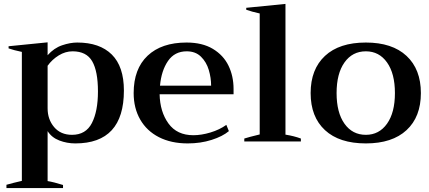

<svg xmlns="http://www.w3.org/2000/svg" viewBox="-20 -725 2201 984"><path d="M13 222Q48 212 92 202V-459Q49 -468 24 -477V-488L224 -508V-442Q257 -479 298.5 -493Q340 -507 376 -507Q491 -507 553 -445.5Q615 -384 615 -261Q615 10 366 10Q323 10 284 -5Q245 -20 224 -53V203Q255 208 303 223V239H13ZM482 -256Q482 -360 452.5 -411Q423 -462 352 -462Q315 -462 281 -441Q247 -420 224 -388V-170Q224 -113 257.5 -73.5Q291 -34 349 -34Q420 -34 451 -94.5Q482 -155 482 -256Z M1177 -242H798Q800 -152 843.5 -92Q887 -32 971 -32Q1012 -32 1058.5 -46Q1105 -60 1140 -85L1153 -53Q1121 -26 1064.5 -8Q1008 10 942 10Q857 10 794.5 -22Q732 -54 698.5 -112.5Q665 -171 665 -248Q665 -372 736.5 -439.5Q808 -507 936 -507Q1017 -507 1071 -474.5Q1125 -442 1151 -388.5Q1177 -335 1177 -269ZM1062 -286Q1062 -326 1050 -366.5Q1038 -407 1010 -434.5Q982 -462 937 -462Q875 -462 841 -412.5Q807 -363 800 -286Z M1232 -15Q1253 -22 1311 -36V-656Q1270 -665 1242 -675V-685L1443 -705V-35Q1487 -28 1522 -15V0H1232Z M1572 -248Q1572 -370 1645.5 -438.5Q1719 -507 1855 -507Q1990 -507 2063.5 -438.5Q2137 -370 2137 -248Q2137 -126 2063.5 -58Q1990 10 1855 10Q1719 10 1645.5 -58Q1572 -126 1572 -248ZM2004 -248Q2004 -348 1963.5 -405Q1923 -462 1855 -462Q1786 -462 1745.5 -405Q1705 -348 1705 -248Q1705 -148 1745.5 -91Q1786 -34 1855 -34Q1923 -34 1963.5 -91Q2004 -148 2004 -248Z"/></svg>

Font: Trirong SemiBold
Style: Regular
Weight: 600
Designer: Katatrad Team
Foundry: CadsonDemak
Version: Version 1.001